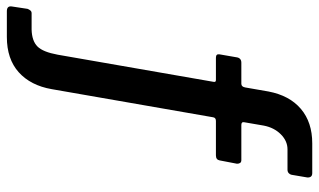

<svg xmlns="http://www.w3.org/2000/svg" viewBox="-276 -572 953 574"><g transform="rotate(90 201.0 -285.5)"><path d="M393 -530Q399 -530 401.5 -526.5Q404 -523 404 -517L394 -465Q392 -454 379 -454H276Q266 -454 265 -445L181 37Q170 100 130.5 135.5Q91 171 25 171H-52Q-69 171 -66 155L-59 109Q-57 104 -54 100.5Q-51 97 -46 97H3Q37 96 53.5 79.5Q70 63 78 19L159 -446Q161 -454 154 -454H87Q75 -454 77 -465L86 -517Q87 -523 91 -526.5Q95 -530 102 -530H165Q174 -530 176 -542L188 -611Q200 -674 240 -708Q280 -742 343 -742H432Q446 -742 445 -727L437 -680Q436 -675 432 -671.5Q428 -668 422 -668H361Q336 -668 316 -648Q296 -628 290 -597L280 -539Q278 -530 288 -530H393Z"/></g></svg>

Font: Libre Franklin Medium
Style: Regular
Weight: 500
Designer: Pablo Impallari, Rodrigo Fuenzalida, Nhung Nguyen
Foundry: Impallari Type
Version: Version 3.000